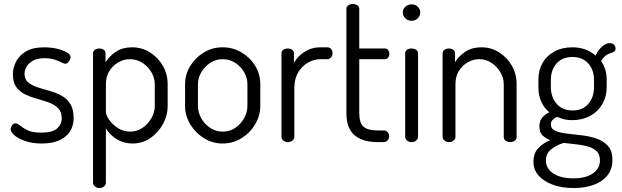

<svg xmlns="http://www.w3.org/2000/svg" viewBox="-20 -718 3142 970"><path d="M191 7Q144 7 109 -5Q74 -17 54 -33.5Q34 -50 34 -65Q34 -72 37 -78.5Q40 -85 45.5 -90Q51 -95 57 -95Q68 -95 81.5 -83.5Q95 -72 119.5 -60Q144 -48 189 -48Q246 -48 269 -69.5Q292 -91 292 -119Q292 -152 274.5 -170.5Q257 -189 228.5 -199.5Q200 -210 168.5 -218.5Q137 -227 108.5 -240.5Q80 -254 62.5 -278Q45 -302 45 -343Q45 -375 61 -406.5Q77 -438 111.5 -458.5Q146 -479 203 -479Q236 -479 267 -472Q298 -465 317.5 -453.5Q337 -442 337 -430Q337 -425 333.5 -417Q330 -409 324 -402.5Q318 -396 310 -396Q302 -396 288.5 -403.5Q275 -411 254 -417.5Q233 -424 204 -424Q168 -424 146 -411Q124 -398 114 -380.5Q104 -363 104 -346Q104 -317 122 -302Q140 -287 168.5 -277.5Q197 -268 228.5 -259.5Q260 -251 288.5 -236Q317 -221 334.5 -194Q352 -167 352 -122Q352 -63 310 -28Q268 7 191 7Z M482 232Q469 232 459.5 224Q450 216 450 206V-449Q450 -460 459.5 -466.5Q469 -473 482 -473Q495 -473 504 -466.5Q513 -460 513 -449V-403Q530 -432 564 -455.5Q598 -479 647 -479Q697 -479 737.5 -453.5Q778 -428 802.5 -386Q827 -344 827 -292V-183Q827 -134 802.5 -90Q778 -46 738 -19.5Q698 7 650 7Q604 7 568 -16Q532 -39 515 -70V206Q515 216 505.5 224Q496 232 482 232ZM638 -53Q671 -53 699 -71.5Q727 -90 744.5 -120Q762 -150 762 -183V-292Q762 -324 745 -353Q728 -382 699.5 -400.5Q671 -419 636 -419Q606 -419 578.5 -403.5Q551 -388 533 -360Q515 -332 515 -292V-152Q515 -137 531 -113.5Q547 -90 575 -71.5Q603 -53 638 -53Z M1105 7Q1054 7 1011 -19.5Q968 -46 941.5 -89.5Q915 -133 915 -183V-292Q915 -342 941 -384.5Q967 -427 1010 -453Q1053 -479 1105 -479Q1156 -479 1199.5 -453.5Q1243 -428 1269 -386Q1295 -344 1295 -292V-183Q1295 -134 1269 -90Q1243 -46 1199.5 -19.5Q1156 7 1105 7ZM1105 -53Q1140 -53 1168 -71.5Q1196 -90 1213 -120Q1230 -150 1230 -183V-292Q1230 -324 1213.5 -353Q1197 -382 1168.5 -400.5Q1140 -419 1105 -419Q1070 -419 1042 -400.5Q1014 -382 997 -353Q980 -324 980 -292V-183Q980 -150 997 -120Q1014 -90 1042.5 -71.5Q1071 -53 1105 -53Z M1434 0Q1421 0 1411.5 -8Q1402 -16 1402 -26V-449Q1402 -460 1411.5 -466.5Q1421 -473 1434 -473Q1447 -473 1456 -466.5Q1465 -460 1465 -449V-400Q1476 -420 1495 -438Q1514 -456 1540 -467.5Q1566 -479 1599 -479H1634Q1645 -479 1652.5 -470.5Q1660 -462 1660 -449Q1660 -437 1652.5 -428Q1645 -419 1634 -419H1599Q1566 -419 1535.5 -401.5Q1505 -384 1486 -351.5Q1467 -319 1467 -273V-26Q1467 -16 1457.5 -8Q1448 0 1434 0Z M1889 0Q1812 0 1771 -35Q1730 -70 1730 -147V-674Q1730 -685 1740.5 -691.5Q1751 -698 1762 -698Q1775 -698 1785 -691.5Q1795 -685 1795 -674V-473H1925Q1935 -473 1941 -465Q1947 -457 1947 -446Q1947 -435 1941 -427Q1935 -419 1925 -419H1795V-147Q1795 -98 1816 -78.5Q1837 -59 1889 -59H1917Q1931 -59 1938.5 -50.5Q1946 -42 1946 -30Q1946 -18 1938.5 -9Q1931 0 1917 0Z M2059 0Q2046 0 2036.5 -8Q2027 -16 2027 -26V-449Q2027 -460 2036.5 -466.5Q2046 -473 2059 -473Q2073 -473 2082.5 -466.5Q2092 -460 2092 -449V-26Q2092 -16 2082.5 -8Q2073 0 2059 0ZM2059 -613Q2041 -613 2028 -625.5Q2015 -638 2015 -655Q2015 -672 2028 -684Q2041 -696 2059 -696Q2078 -696 2090.5 -684Q2103 -672 2103 -655Q2103 -638 2090.5 -625.5Q2078 -613 2059 -613Z M2248 0Q2235 0 2225.5 -8Q2216 -16 2216 -26V-449Q2216 -460 2225.5 -466.5Q2235 -473 2248 -473Q2261 -473 2270 -466.5Q2279 -460 2279 -449V-403Q2295 -432 2329 -455.5Q2363 -479 2413 -479Q2461 -479 2501.5 -453.5Q2542 -428 2566 -386Q2590 -344 2590 -292V-26Q2590 -13 2580 -6.5Q2570 0 2557 0Q2546 0 2535.5 -6.5Q2525 -13 2525 -26V-292Q2525 -324 2508 -353Q2491 -382 2463 -400.5Q2435 -419 2401 -419Q2371 -419 2343.5 -403.5Q2316 -388 2298.5 -360Q2281 -332 2281 -292V-26Q2281 -16 2271.5 -8Q2262 0 2248 0Z M2878 232Q2819 232 2773.5 215.5Q2728 199 2701.5 169.5Q2675 140 2675 99Q2675 55 2701 29Q2727 3 2760 -10Q2736 -19 2720.5 -34.5Q2705 -50 2705 -79Q2705 -107 2719 -123.5Q2733 -140 2755 -151Q2728 -173 2714 -205.5Q2700 -238 2700 -277V-315Q2700 -363 2721 -400Q2742 -437 2781 -458Q2820 -479 2872 -479Q2907 -479 2937 -468Q2967 -457 2989 -437Q3004 -468 3023 -484Q3042 -500 3060 -500Q3075 -500 3082.5 -491.5Q3090 -483 3090 -474Q3090 -465 3085 -459.5Q3080 -454 3073 -452Q3061 -450 3045.5 -441Q3030 -432 3017 -409Q3031 -390 3038 -366Q3045 -342 3045 -315V-277Q3045 -230 3023 -192Q3001 -154 2961.5 -132.5Q2922 -111 2871 -111Q2828 -111 2794 -128Q2783 -122 2773 -113.5Q2763 -105 2763 -89Q2763 -67 2786 -57Q2809 -47 2844 -43Q2879 -39 2918.5 -34.5Q2958 -30 2993.5 -18Q3029 -6 3051.5 19Q3074 44 3074 90Q3074 137 3048.5 168.5Q3023 200 2979 216Q2935 232 2878 232ZM2877 183Q2940 183 2975.5 158Q3011 133 3011 92Q3011 60 2991.5 43.5Q2972 27 2942.5 20Q2913 13 2881.5 10Q2850 7 2827 4Q2792 15 2765 36Q2738 57 2738 93Q2738 133 2775 158Q2812 183 2877 183ZM2873 -160Q2924 -160 2952.5 -193.5Q2981 -227 2981 -277V-315Q2981 -364 2952.5 -397Q2924 -430 2872 -430Q2820 -430 2791.5 -397Q2763 -364 2763 -315V-278Q2763 -228 2792 -194Q2821 -160 2873 -160Z"/></svg>

Font: Dosis
Style: Regular
Weight: 400
Designer: EdgarTolentino, PabloImpallari, IginoMarini
Foundry: EdgarTolentino, PabloImpallari, IginoMarini
Version: Version 3.001; ttfautohint (v1.8.2)